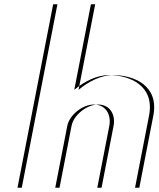

<svg xmlns="http://www.w3.org/2000/svg" viewBox="-20 -880 743 900"><path d="M426.2 -860 348.2 -459C396 -499 454.6 -528 510.6 -528C604.6 -528 726.5 -481 698.7 -338L633 0H456L512.4 -290C522.3 -341 496.8 -390 439.8 -390C386.8 -390 325.3 -341 315.4 -290L259 0H82L249.2 -860ZM406.2 -860H229.2L62 0H239L295.4 -290C305.3 -341 366.8 -390 419.8 -390C476.8 -390 502.3 -341 492.4 -290L436 0H613L678.7 -338C706.5 -481 584.6 -528 490.6 -528C434.6 -528 376 -499 328.2 -459Z"/></svg>

Font: Hussar Plate
Style: Obl
Weight: 700
Foundry: Cannot Into Space Fonts
Version: Version 0.798247